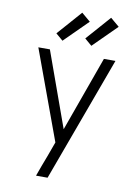

<svg xmlns="http://www.w3.org/2000/svg" viewBox="-103 -1045 807 1113"><g transform="rotate(10 300.0 -488.5)"><path d="M189 0Q200 -31 211.5 -62Q223 -93 235 -124L266 -209L73 -735H141L300 -293L459 -735H527L257 0ZM374 -797 332 -833 459 -977 511 -933ZM204 -797 162 -833 289 -977 341 -933Z"/></g></svg>

Font: Iosevka Custom Light Extended
Style: Regular
Weight: 300
Width: 7
Monospace: yes
Designer: Belleve Invis
Foundry: Belleve Invis
Version: Version 11.2.4; ttfautohint (v1.8.4)